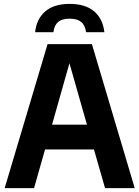

<svg xmlns="http://www.w3.org/2000/svg" viewBox="-20 -967 716 987"><path d="M4 0 224.5 -740H452.5L672.5 0H520L463 -198.5H211.5L155 0ZM247.5 -326H427L337 -642ZM160.5 -801.5Q168 -870 212.8 -908.5Q257.5 -947 338 -947Q419 -947 464 -908.5Q509 -870 516.5 -801.5H422.5Q417.5 -837.5 397.2 -854.2Q377 -871 338 -871Q299 -871 279 -854.2Q259 -837.5 254.5 -801.5Z"/></svg>

Font: Encode Sans SmCnd
Style: Bold
Weight: 700
Width: 4
Designer: Multiple Designers
Foundry: Impallari Type
Version: Version 3.002; ttfautohint (v1.8.3) -l 8 -r 50 -G 200 -x 14 